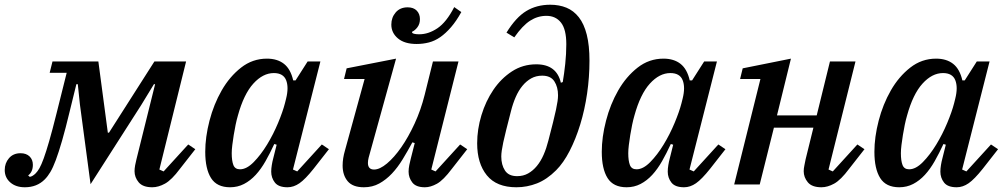

<svg xmlns="http://www.w3.org/2000/svg" viewBox="-44 -780 4248 812"><path d="M61 12Q23 12 -0.5 -8.5Q-24 -29 -24 -61Q-24 -90 -6 -111Q12 -132 43 -132Q67 -132 81 -118.5Q95 -105 95 -83Q95 -53 75 -38L82 -32Q94 -34 107 -47Q115 -55 123 -69Q131 -83 141 -110.5Q151 -138 164 -183Q177 -228 195 -300L238 -472H166L178 -520H372L412 -219H417L609 -520H743L630 -63L648 -55L752 -169L782 -149L717 -66Q682 -19 654 -3.5Q626 12 600 12Q560 12 542.5 -9Q525 -30 525 -56Q525 -67 527.5 -81Q530 -95 533 -106L612 -424H607L554 -337L339 -1L294 -338L285 -424H279L251 -310Q233 -235 218.5 -185Q204 -135 192 -103Q180 -71 169 -52.5Q158 -34 145 -21Q112 12 61 12Z M929 12Q873 12 848.5 -27Q824 -66 824 -138Q824 -200 842 -269.5Q860 -339 893.5 -397.5Q927 -456 975.5 -494Q1024 -532 1085 -532Q1129 -532 1157 -510Q1185 -488 1196 -440H1206L1257 -520H1311L1195 -63L1213 -55L1317 -169L1347 -149L1282 -66Q1247 -22 1222.5 -5Q1198 12 1172 12Q1134 12 1118.5 -8Q1103 -28 1103 -54Q1103 -67 1105.5 -82Q1108 -97 1111 -108L1126 -168L1116 -171Q1098 -132 1079 -98.5Q1060 -65 1037.5 -40.5Q1015 -16 988 -2Q961 12 929 12ZM971 -64Q999 -64 1029 -94.5Q1059 -125 1085.5 -168.5Q1112 -212 1132 -260Q1152 -308 1161 -343L1166 -363Q1178 -411 1166 -441Q1154 -471 1114 -471Q1068 -471 1027.5 -426.5Q987 -382 962 -291Q957 -274 952.5 -252.5Q948 -231 944.5 -209Q941 -187 938.5 -167Q936 -147 936 -132Q936 -100 943 -82Q950 -64 971 -64Z M1495 12Q1448 12 1426.5 -13.5Q1405 -39 1405 -80Q1405 -95 1407.5 -111Q1410 -127 1415 -144L1498 -446H1411L1422 -491L1631 -532L1515 -113Q1512 -101 1512 -91Q1512 -63 1538 -63Q1562 -63 1592.5 -88.5Q1623 -114 1653 -157Q1683 -200 1709.5 -257.5Q1736 -315 1752 -379L1787 -520H1895L1780 -63L1798 -55L1902 -169L1932 -149L1867 -66Q1831 -18 1804 -3Q1777 12 1753 12Q1715 12 1699.5 -8.5Q1684 -29 1684 -54Q1684 -67 1687 -82Q1690 -97 1693 -108L1710 -175L1700 -178Q1680 -141 1659 -106.5Q1638 -72 1613.5 -46Q1589 -20 1560 -4Q1531 12 1495 12ZM1718 -594Q1667 -594 1639 -617.5Q1611 -641 1611 -676Q1611 -706 1629.5 -727.5Q1648 -749 1680 -749Q1705 -749 1718.5 -735Q1732 -721 1732 -699Q1732 -679 1721.5 -665Q1711 -651 1699 -646V-641Q1706 -635 1729 -635Q1768 -635 1806 -660.5Q1844 -686 1877 -750L1907 -729Q1886 -691 1863.5 -665Q1841 -639 1818 -623Q1795 -607 1770 -600.5Q1745 -594 1718 -594Z M2140 12Q2056 12 2015 -38.5Q1974 -89 1974 -174Q1974 -233 1992 -292.5Q2010 -352 2042.5 -400Q2075 -448 2121 -478Q2167 -508 2224 -508Q2310 -508 2328 -430L2336 -433Q2342 -468 2346.5 -510Q2351 -552 2351 -593Q2351 -656 2328.5 -684.5Q2306 -713 2267 -713Q2230 -713 2198 -692.5Q2166 -672 2131 -622L2098 -642Q2138 -707 2182 -733.5Q2226 -760 2283 -760Q2321 -760 2351.5 -747.5Q2382 -735 2404 -707Q2426 -679 2437.5 -633.5Q2449 -588 2449 -523Q2449 -454 2439 -385Q2429 -316 2410 -254Q2391 -192 2365 -141.5Q2339 -91 2308 -60Q2269 -21 2227 -4.5Q2185 12 2140 12ZM2143 -35Q2169 -35 2189.5 -46.5Q2210 -58 2226.5 -78Q2243 -98 2255 -125.5Q2267 -153 2275 -185Q2287 -231 2295 -263Q2303 -295 2307.5 -316.5Q2312 -338 2314 -352Q2316 -366 2316 -377Q2316 -412 2300.5 -436Q2285 -460 2249 -460Q2223 -460 2202.5 -448.5Q2182 -437 2165.5 -417Q2149 -397 2137 -369.5Q2125 -342 2117 -310Q2105 -263 2097 -231.5Q2089 -200 2084.5 -178.5Q2080 -157 2078 -143Q2076 -129 2076 -118Q2076 -83 2091.5 -59Q2107 -35 2143 -35Z M2606 12Q2550 12 2525.5 -27Q2501 -66 2501 -138Q2501 -200 2519 -269.5Q2537 -339 2570.5 -397.5Q2604 -456 2652.5 -494Q2701 -532 2762 -532Q2806 -532 2834 -510Q2862 -488 2873 -440H2883L2934 -520H2988L2872 -63L2890 -55L2994 -169L3024 -149L2959 -66Q2924 -22 2899.5 -5Q2875 12 2849 12Q2811 12 2795.5 -8Q2780 -28 2780 -54Q2780 -67 2782.5 -82Q2785 -97 2788 -108L2803 -168L2793 -171Q2775 -132 2756 -98.5Q2737 -65 2714.5 -40.5Q2692 -16 2665 -2Q2638 12 2606 12ZM2648 -64Q2676 -64 2706 -94.5Q2736 -125 2762.5 -168.5Q2789 -212 2809 -260Q2829 -308 2838 -343L2843 -363Q2855 -411 2843 -441Q2831 -471 2791 -471Q2745 -471 2704.5 -426.5Q2664 -382 2639 -291Q2634 -274 2629.5 -252.5Q2625 -231 2621.5 -209Q2618 -187 2615.5 -167Q2613 -147 2613 -132Q2613 -100 2620 -82Q2627 -64 2648 -64Z M3430 12Q3390 12 3372.5 -9Q3355 -30 3355 -56Q3355 -67 3358 -81Q3361 -95 3363 -106L3396 -240H3229L3169 0H3061L3172 -446H3086L3097 -491L3301 -532L3242 -292H3410L3466 -520H3574L3460 -63L3478 -55L3582 -169L3612 -149L3547 -66Q3512 -19 3484 -3.5Q3456 12 3430 12Z M3759 12Q3703 12 3678.5 -27Q3654 -66 3654 -138Q3654 -200 3672 -269.5Q3690 -339 3723.5 -397.5Q3757 -456 3805.5 -494Q3854 -532 3915 -532Q3959 -532 3987 -510Q4015 -488 4026 -440H4036L4087 -520H4141L4025 -63L4043 -55L4147 -169L4177 -149L4112 -66Q4077 -22 4052.5 -5Q4028 12 4002 12Q3964 12 3948.5 -8Q3933 -28 3933 -54Q3933 -67 3935.5 -82Q3938 -97 3941 -108L3956 -168L3946 -171Q3928 -132 3909 -98.5Q3890 -65 3867.5 -40.5Q3845 -16 3818 -2Q3791 12 3759 12ZM3801 -64Q3829 -64 3859 -94.5Q3889 -125 3915.5 -168.5Q3942 -212 3962 -260Q3982 -308 3991 -343L3996 -363Q4008 -411 3996 -441Q3984 -471 3944 -471Q3898 -471 3857.5 -426.5Q3817 -382 3792 -291Q3787 -274 3782.5 -252.5Q3778 -231 3774.5 -209Q3771 -187 3768.5 -167Q3766 -147 3766 -132Q3766 -100 3773 -82Q3780 -64 3801 -64Z"/></svg>

Font: IBM Plex Serif Medium
Style: Italic
Weight: 500
Italic angle: -14°
Designer: Mike Abbink, Paul van der Laan, Pieter van Rosmalen
Foundry: Bold Monday
Version: Version 2.5